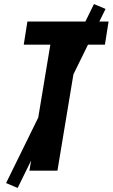

<svg xmlns="http://www.w3.org/2000/svg" viewBox="-20 -841 555 946"><path d="M125 0 228 -621H97L115 -735H515L497 -621H366L263 0ZM67 85 10 61 443 -821 500 -797Z"/></svg>

Font: Iosevka Heavy Oblique
Style: Regular
Weight: 900
Italic angle: -9°
Monospace: yes
Designer: Belleve Invis
Foundry: Belleve Invis
Version: Version 32.5.0; ttfautohint (v1.8.4)